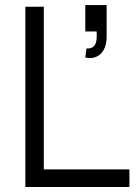

<svg xmlns="http://www.w3.org/2000/svg" viewBox="-20 -747 550 767"><path d="M81.3 0V-720H155V-70.3H497V0ZM325.3 -553.3Q341.8 -552.2 351 -559.1Q360.2 -566 363.6 -577.9Q367 -589.8 366.5 -608.8Q366.3 -612.2 366.2 -615.2Q366.2 -618.3 366 -621.3H320.7V-726.7H406V-601.3Q406 -570.8 395.5 -550.1Q385 -529.3 365.7 -520.6Q346.3 -511.8 320.7 -517Z"/></svg>

Font: Vela Sans GX ExtLt
Style: Regular
Weight: 200
Designer: Principal design: Mikhail Sharanda - project Manrope.
Design modification: Ravid Balaliev
Foundry: Mikhail Sharanda
Version: Version 1.001